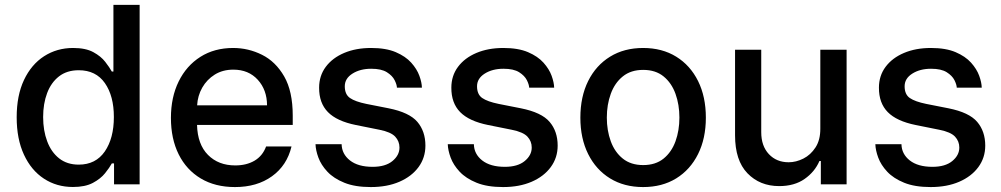

<svg xmlns="http://www.w3.org/2000/svg" viewBox="-20 -747 4057 778"><path d="M275.6 10.7Q209.5 10.7 158 -23.1Q106.5 -56.8 77.1 -120.2Q47.6 -183.6 47.6 -271.7Q47.6 -360.1 77.2 -422.9Q106.9 -485.8 158.7 -519.2Q210.6 -552.6 276.3 -552.6Q327.1 -552.6 358.1 -535.7Q389.2 -518.8 406.4 -496.4Q423.7 -474.1 433.2 -457H439.6V-727.3H545.8V0H442.1V-84.9H433.2Q423.7 -67.5 405.7 -45.1Q387.8 -22.7 356.5 -6Q325.3 10.7 275.6 10.7ZM299 -79.9Q367.9 -79.9 404.7 -133.3Q441.4 -186.8 441.4 -272.7Q441.4 -358.3 405 -410.3Q368.6 -462.4 299 -462.4Q251.1 -462.4 219.1 -437.5Q187.1 -412.6 171 -369.9Q154.8 -327.1 154.8 -272.7Q154.8 -218 171.2 -174.4Q187.5 -130.7 219.6 -105.3Q251.8 -79.9 299 -79.9Z M932.2 11Q851.9 11 793.7 -23.8Q735.4 -58.6 704 -121.6Q672.6 -184.7 672.6 -269.2Q672.6 -353 704 -416.9Q735.4 -480.8 792.1 -516.7Q848.7 -552.6 924.7 -552.6Q986.5 -552.6 1041.7 -525Q1096.9 -497.5 1131.6 -437.3Q1166.2 -377.1 1166.2 -278.4V-240.8H778.4Q780.5 -161.9 822.8 -119.3Q865.1 -76.7 933.2 -76.7Q978.7 -76.7 1011.4 -95.9Q1044 -115.1 1058.2 -153.4H1161.2Q1142.8 -76.3 1082 -32.7Q1021.3 11 932.2 11ZM778.8 -320.3H1062.1Q1061.8 -382.8 1024.5 -423.8Q987.2 -464.8 925.4 -464.8Q882.5 -464.8 850.3 -444.8Q818.2 -424.7 799.5 -391.9Q780.9 -359 778.8 -320.3Z M1689.6 -391.7H1588.4Q1588.1 -404.1 1579 -422.2Q1570 -440.3 1547.6 -454.4Q1525.2 -468.4 1484.4 -468.4Q1439.3 -468.4 1408.2 -448.7Q1377.1 -429 1377.1 -397.4Q1377.1 -364.3 1398.3 -349.8Q1419.4 -335.2 1464.5 -326L1554.7 -308.2Q1638.5 -291.5 1671.2 -253.2Q1703.8 -214.8 1703.8 -157Q1703.8 -108 1676 -70Q1648.1 -32 1598.4 -10.5Q1548.7 11 1482.6 11Q1418.3 11 1375.2 -6.6Q1332 -24.1 1306.6 -51.3Q1281.2 -78.5 1270.2 -108.3Q1259.2 -138.1 1258.5 -162.6H1364.3Q1365.1 -122.9 1398.1 -96.9Q1431.1 -71 1489.7 -71Q1541.9 -71 1570.3 -94.5Q1598.7 -117.9 1598.7 -149.1Q1598.7 -174.7 1581.3 -193.4Q1563.9 -212 1517.8 -221.2L1422.2 -240.4Q1344.8 -256 1308.8 -292.8Q1272.7 -329.5 1273.1 -391.7Q1273.1 -440 1300.1 -476.2Q1327.1 -512.4 1374.6 -532.5Q1422.2 -552.6 1483.7 -552.6Q1544 -552.6 1583.6 -535.7Q1623.2 -518.8 1646.3 -493.1Q1669.4 -467.3 1679.3 -440Q1689.3 -412.6 1689.6 -391.7Z M2225.5 -391.7H2124.3Q2123.9 -404.1 2114.9 -422.2Q2105.8 -440.3 2083.5 -454.4Q2061.1 -468.4 2020.2 -468.4Q1975.1 -468.4 1944.1 -448.7Q1913 -429 1913 -397.4Q1913 -364.3 1934.1 -349.8Q1955.3 -335.2 2000.4 -326L2090.6 -308.2Q2174.4 -291.5 2207 -253.2Q2239.7 -214.8 2239.7 -157Q2239.7 -108 2211.8 -70Q2183.9 -32 2134.2 -10.5Q2084.5 11 2018.5 11Q1954.2 11 1911 -6.6Q1867.9 -24.1 1842.5 -51.3Q1817.1 -78.5 1806.1 -108.3Q1795.1 -138.1 1794.4 -162.6H1900.2Q1900.9 -122.9 1933.9 -96.9Q1967 -71 2025.6 -71Q2077.8 -71 2106.2 -94.5Q2134.6 -117.9 2134.6 -149.1Q2134.6 -174.7 2117.2 -193.4Q2099.8 -212 2053.6 -221.2L1958.1 -240.4Q1880.7 -256 1844.6 -292.8Q1808.6 -329.5 1808.9 -391.7Q1808.9 -440 1835.9 -476.2Q1862.9 -512.4 1910.5 -532.5Q1958.1 -552.6 2019.5 -552.6Q2079.9 -552.6 2119.5 -535.7Q2159.1 -518.8 2182.2 -493.1Q2205.3 -467.3 2215.2 -440Q2225.1 -412.6 2225.5 -391.7Z M2585.9 11Q2509.2 11 2452.1 -24.1Q2394.9 -59.3 2363.3 -122.7Q2331.7 -186.1 2331.7 -270.2Q2331.7 -355.1 2363.3 -418.7Q2394.9 -482.2 2452.1 -517.4Q2509.2 -552.6 2585.9 -552.6Q2663 -552.6 2720 -517.4Q2777 -482.2 2808.6 -418.7Q2840.2 -355.1 2840.2 -270.2Q2840.2 -186.1 2808.6 -122.7Q2777 -59.3 2720 -24.1Q2663 11 2585.9 11ZM2586.3 -78.1Q2636.4 -78.1 2668.9 -104.4Q2701.3 -130.7 2717.2 -174.5Q2733 -218.4 2733 -270.6Q2733 -322.8 2717.2 -366.8Q2701.3 -410.9 2668.9 -437.3Q2636.4 -463.8 2586.3 -463.8Q2536.2 -463.8 2503.6 -437.3Q2470.9 -410.9 2454.9 -366.8Q2438.9 -322.8 2438.9 -270.6Q2438.9 -218.4 2454.9 -174.5Q2470.9 -130.7 2503.6 -104.4Q2536.2 -78.1 2586.3 -78.1Z M3304 -226.2V-545.5H3410.5V0H3306.1V-94.5H3300.4Q3281.6 -50.8 3240.2 -21.8Q3198.9 7.1 3137.4 7.1Q3058.9 7.1 3008.7 -44.9Q2958.5 -96.9 2958.5 -198.5V-545.5H3064.6V-211.3Q3064.6 -155.5 3095.5 -122.5Q3126.4 -89.5 3175.8 -89.5Q3205.6 -89.5 3235.3 -104.4Q3264.9 -119.3 3284.6 -149.7Q3304.3 -180 3304 -226.2Z M3958.1 -391.7H3856.9Q3856.5 -404.1 3847.5 -422.2Q3838.4 -440.3 3816.1 -454.4Q3793.7 -468.4 3752.8 -468.4Q3707.7 -468.4 3676.7 -448.7Q3645.6 -429 3645.6 -397.4Q3645.6 -364.3 3666.7 -349.8Q3687.9 -335.2 3733 -326L3823.2 -308.2Q3907 -291.5 3939.6 -253.2Q3972.3 -214.8 3972.3 -157Q3972.3 -108 3944.4 -70Q3916.5 -32 3866.8 -10.5Q3817.1 11 3751.1 11Q3686.8 11 3643.6 -6.6Q3600.5 -24.1 3575.1 -51.3Q3549.7 -78.5 3538.7 -108.3Q3527.7 -138.1 3527 -162.6H3632.8Q3633.5 -122.9 3666.5 -96.9Q3699.6 -71 3758.2 -71Q3810.4 -71 3838.8 -94.5Q3867.2 -117.9 3867.2 -149.1Q3867.2 -174.7 3849.8 -193.4Q3832.4 -212 3786.2 -221.2L3690.7 -240.4Q3613.3 -256 3577.2 -292.8Q3541.2 -329.5 3541.5 -391.7Q3541.5 -440 3568.5 -476.2Q3595.5 -512.4 3643.1 -532.5Q3690.7 -552.6 3752.1 -552.6Q3812.5 -552.6 3852.1 -535.7Q3891.7 -518.8 3914.8 -493.1Q3937.9 -467.3 3947.8 -440Q3957.7 -412.6 3958.1 -391.7Z"/></svg>

Font: Inter Zeller Medium
Style: Regular
Weight: 500
Designer: Rasmus Andersson; Joe Bland
Foundry: zeller
Version: Version 3.015;git-dec3a8cb1